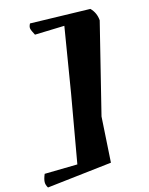

<svg xmlns="http://www.w3.org/2000/svg" viewBox="-148 -1003 935 1203"><g transform="rotate(-15 319.5 -402.0)"><path d="M449 -234 431 61 10 109Q-2 90 -1.5 71Q-1 52 12 21L225 17L302 -422L371 -843L179 -837Q162 -868 159.5 -881.5Q157 -895 167 -913L556 -903Q590 -869 594 -819Z"/></g></svg>

Font: Tillana
Style: Bold
Weight: 700
Designer: Lipi Raval (Devanagari, Latin), Jonny Pinhorn (Latin)
Foundry: Indian Type Foundry
Version: Version 2.002;PS 1.0;hotconv 1.0.79;makeotf.lib2.5.61930; tt